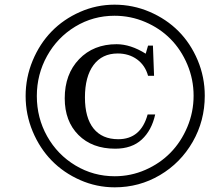

<svg xmlns="http://www.w3.org/2000/svg" viewBox="-20 -800 958 830"><path d="M865.2 -386.2Q865.2 -277.8 813 -186.8Q760.7 -95.7 671.4 -43Q582 9.8 476.1 9.8Q397.5 9.8 326.2 -21.7Q254.9 -53.2 203.4 -106Q151.9 -158.7 121.3 -231.7Q90.8 -304.7 90.8 -384.8Q90.8 -464.8 121.1 -537.8Q151.4 -610.8 202.9 -663.8Q254.4 -716.8 325.7 -748.3Q397 -779.8 475.1 -779.8Q554.7 -779.8 627 -748.8Q699.2 -717.8 751.5 -665.3Q803.7 -612.8 834.5 -539.8Q865.2 -466.8 865.2 -386.2ZM475.1 -731.9Q382.8 -731.9 305.4 -685.1Q228 -638.2 183.6 -558.3Q139.2 -478.5 139.2 -384.8Q139.2 -290.5 183.8 -210.9Q228.5 -131.3 306.2 -84.7Q383.8 -38.1 476.1 -38.1Q545.4 -38.1 608.4 -65.7Q671.4 -93.3 717 -139.9Q762.7 -186.5 789.8 -251Q816.9 -315.4 816.9 -386.2Q816.9 -457 789.8 -521.2Q762.7 -585.4 717 -631.6Q671.4 -677.7 608.2 -704.8Q544.9 -731.9 475.1 -731.9ZM618.2 -305.2H650.9Q635.7 -236.3 592.8 -196.8Q549.8 -157.2 478 -157.2Q378.4 -157.2 319.1 -216.6Q259.8 -275.9 259.8 -375Q259.8 -479.5 322 -544.2Q384.3 -608.9 483.9 -608.9Q544.4 -608.9 609.9 -567.9L620.1 -603H641.1L646 -472.2H620.1Q607.9 -517.1 572.8 -543Q537.6 -568.8 488.8 -568.8Q421.4 -568.8 384.3 -518.8Q347.2 -468.8 347.2 -378.9Q347.2 -291 384.3 -244.6Q421.4 -198.2 491.2 -198.2Q588.9 -198.2 618.2 -305.2Z"/></svg>

Font: Libre Baskerville
Style: Italic
Weight: 400
Designer: Pablo Impallari, Rodrigo Fuenzalida
Foundry: Pablo Impallari, Rodrigo Fuenzalida
Version: Version 1.000